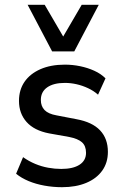

<svg xmlns="http://www.w3.org/2000/svg" viewBox="-20 -770 512 799"><path d="M238 9Q201 9 165 2.5Q129 -4 99 -16.5Q69 -29 47 -47L76 -116Q100 -99 126.5 -88Q153 -77 180.5 -72Q208 -67 235 -67Q284 -67 311 -84.5Q338 -102 338 -134Q338 -163 321 -178Q304 -193 268 -200L184 -215Q122 -227 90.5 -262.5Q59 -298 59 -350Q59 -396 82 -429.5Q105 -463 148 -482Q191 -501 250 -501Q282 -501 313.5 -494.5Q345 -488 372.5 -475.5Q400 -463 419 -444L388 -376Q370 -392 346.5 -403Q323 -414 298.5 -419.5Q274 -425 250 -425Q203 -425 176.5 -406.5Q150 -388 150 -354Q150 -328 165.5 -312Q181 -296 215 -290L298 -274Q364 -262 396.5 -227.5Q429 -193 429 -138Q429 -93 405.5 -60Q382 -27 339 -9Q296 9 238 9ZM197 -556 95 -750H166L243 -618L320 -750H391L289 -556Z"/></svg>

Font: Nunito Sans 10pt SemiCondensed SemiBold
Style: Regular
Weight: 600
Width: 4
Designer: Vernon Adams
Foundry: Vernon Adams
Version: Version 3.101;gftools[0.9.27]